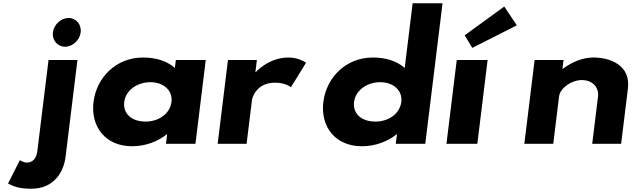

<svg xmlns="http://www.w3.org/2000/svg" viewBox="-20 -880 3897 1175"><path d="M277 -513 208.5 45C202.6 93 176.9 115 144.8 115C122.8 115 101.7 100 101.7 100L29.1 243C52.8 254 82.2 275 170.6 275C313.3 275 370.2 170 381.3 79L454 -513ZM303.8 -682C297.9 -634 332 -594 378 -594C424 -594 467.9 -634 473.8 -682C479.7 -730 445.6 -770 399.6 -770C353.6 -770 309.7 -730 303.8 -682Z M552.3 -256C533.9 -106 624 15 788.1 15C872.8 15 949.2 -16 1000.3 -58H1002.8L995.6 0H1176.1L1239.1 -513H1056.2L1050.2 -464C1004.4 -505 938.3 -528 854.8 -528C690.7 -528 570.7 -406 552.3 -256ZM740.3 -256C749 -327 819.3 -377 900.4 -377C980.2 -377 1038 -327 1029.3 -256C1020.7 -186 954.3 -136 870.8 -136C783.6 -136 731.7 -186 740.3 -256Z M1312.1 0H1489.1L1522.3 -270C1523.9 -283 1550.8 -374 1662.1 -374C1730.8 -374 1760.3 -346 1760.3 -346L1852.8 -496C1852.8 -496 1810.7 -528 1744.7 -528C1624.2 -528 1545.5 -439 1545.5 -439H1543L1552.1 -513H1375.1Z M1958.8 -256C1940.4 -106 2030.5 15 2194.6 15C2279.3 15 2355.7 -16 2406.8 -58H2409.3L2402.1 0H2582.6L2688.2 -860H2505.3L2456.7 -464C2410.9 -505 2344.8 -528 2261.3 -528C2097.2 -528 1977.2 -406 1958.8 -256ZM2146.8 -256C2155.5 -327 2225.8 -377 2306.9 -377C2386.7 -377 2444.5 -327 2435.8 -256C2427.2 -186 2360.8 -136 2277.3 -136C2190.1 -136 2138.2 -186 2146.8 -256Z M2823.7 -664 2870.3 -587 3142.8 -725 3066 -840ZM2775.2 -513H2964.1L2901.2 0H2712.2Z M3188.8 0H3365.8L3401.4 -290C3407.7 -341 3476.6 -390 3540.8 -390C3609.7 -390 3646.1 -341 3639.8 -290L3604.2 0H3781.2L3822.7 -338C3840.2 -481 3715 -528 3610.9 -528C3543.2 -528 3477.9 -499 3424.6 -459H3422.2L3428.8 -513H3251.8Z"/></svg>

Font: Hussar
Style: BdSuprExtOblOne
Weight: 700
Foundry: Cannot Into Space Fonts
Version: Version 2.00